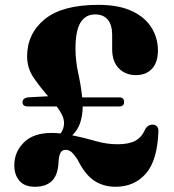

<svg xmlns="http://www.w3.org/2000/svg" viewBox="-20 -736 698 772"><path d="M37.5 -71.5Q37.5 -125 76 -163.2Q114.5 -201.5 187 -201.5Q205 -201.5 223.5 -199.5Q237.5 -218 237.5 -241Q237.5 -257.5 229.2 -274.2Q221 -291 208 -308H92.5Q70.5 -308 70.5 -325Q70.5 -333.5 76.8 -338.5Q83 -343.5 92 -344.5L173.5 -349Q143.5 -383 116.2 -422.2Q89 -461.5 89 -509Q89 -600.5 159.5 -658.5Q230 -716.5 375.5 -716.5Q457.5 -716.5 510.5 -691.5Q563.5 -666.5 589.2 -624.8Q615 -583 615 -533Q615 -486 591.5 -460Q568 -434 526.5 -434Q484 -434 457.5 -461.5Q431 -489 431 -538V-595.5Q431 -636 413.2 -657Q395.5 -678 363 -678Q323 -678 303.2 -644.5Q283.5 -611 283.5 -540.5Q283.5 -492 294.5 -442Q305.5 -392 310.5 -344.5H459.5Q479 -344.5 479 -326Q479 -308 459.5 -308H312.5Q312.5 -306.5 312.5 -305Q312 -273 302.8 -243.5Q293.5 -214 270.5 -192Q319.5 -182 363.8 -169Q408 -156 453 -156Q498.5 -156 524.5 -170.2Q550.5 -184.5 564 -217Q575.5 -235.5 595.5 -235Q604.5 -234.5 611 -227.8Q617.5 -221 617 -208.5Q613 -91 566.5 -38Q520 15 444.5 15Q397 15 359.8 -8.8Q322.5 -32.5 290.5 -96.5Q276.5 -117 266.8 -125.2Q257 -133.5 242.5 -133.5Q231 -133.5 224 -122.8Q217 -112 215.5 -86Q213.5 -33.5 189.5 -9.2Q165.5 15 120.5 15Q79 15 58.2 -9Q37.5 -33 37.5 -71.5Z"/></svg>

Font: Fraunces 9pt
Style: Bold
Weight: 700
Version: Version 1.000;[b76b70a41]